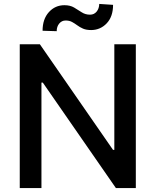

<svg xmlns="http://www.w3.org/2000/svg" viewBox="-20 -951 787 971"><path d="M666.9 0H566.1L196.4 -533.4H189.6V0H79.9V-727.3H181.5L551.5 -193.2H558.2V-727.3H666.9ZM266.7 -793.3 195.3 -795.5Q195.3 -854.4 227.1 -889.6Q258.9 -924.7 305.8 -924.7Q334.9 -924.7 354.9 -912.8Q375 -900.9 393.3 -888.8Q411.6 -876.8 435.4 -876.8Q456 -876.8 468.8 -892.4Q481.5 -908 481.9 -931.1L551.8 -926.5Q551.8 -867.2 519.9 -833.3Q487.9 -799.4 441.4 -799Q416.2 -799 399.7 -806.3Q383.2 -813.6 370.4 -823.2Q357.6 -832.7 344.1 -840Q330.6 -847.3 311.8 -847.3Q292.3 -847.3 279.5 -831.9Q266.7 -816.4 266.7 -793.3Z"/></svg>

Font: Linik Sans Medium
Style: Regular
Weight: 500
Designer: Rasmus Andersson (font), Cristiano Sobral (main changes)
Foundry: rsms
Version: Version 3.018;June 1, 2022;FontCreator 14.0.0.2814 64-bit; t